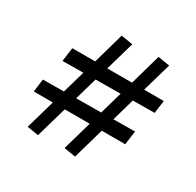

<svg xmlns="http://www.w3.org/2000/svg" viewBox="-132 -718 897 880"><g transform="rotate(30 317.0 -278.5)"><path d="M109 5 153 -149H52L61 -217L172 -218L206 -337L96 -336L106 -409H227L273 -572L335 -562L291 -409H422L468 -572L530 -562L486 -409H590L581 -341L466 -340L432 -221L546 -222L536 -149H412L365 15L304 5L348 -149H216L169 15ZM368 -220 402 -339 270 -338 236 -219Z"/></g></svg>

Font: Andada Pro Medium
Style: Italic
Weight: 500
Italic angle: -7°
Designer: Carolina Giovagnoli
Foundry: Huerta Tipografica
Version: Version 3.005; ttfautohint (v1.8.4)